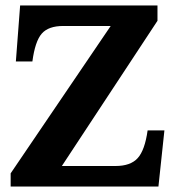

<svg xmlns="http://www.w3.org/2000/svg" viewBox="-20 -683 686 703"><path d="M582 -205.6 560.1 0H19V-48.3L385.3 -587.9H211.9Q157.2 -587.9 132.8 -559.8Q108.4 -531.7 98.6 -458H38.1L53.7 -663.1H556.6V-606.9L206.5 -75.2H402.8Q458 -75.2 484.1 -104Q510.3 -132.8 520.5 -205.6Z"/></svg>

Font: Accordance
Style: Bold
Weight: 700
Version: Version 1.2 (build January 31, 2020) Miklal Software Solutio